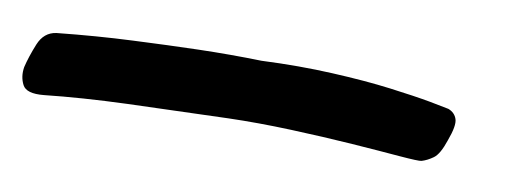

<svg xmlns="http://www.w3.org/2000/svg" viewBox="-136 -144 602 225"><g transform="rotate(10 164.5 -31.5)"><path d="M388.7 -55.7Q396.5 -52.7 398.9 -45.4Q401.4 -38.1 394.5 -19.5Q388.7 -2 381.8 2.9Q375 7.8 368.2 9.8Q365.2 10.7 341.8 8.8Q318.4 6.8 284.7 4.4Q251 2 211.4 0.5Q171.9 -1 136.7 0Q71.3 2 17.1 3.9Q-37.1 5.9 -81.1 10.7Q-101.6 12.7 -106.4 3.4Q-111.3 -5.9 -109.4 -17.6Q-106.4 -30.3 -100.1 -45.9Q-93.8 -61.5 -79.1 -63.5Q-32.2 -68.4 10.7 -70.3Q53.7 -72.3 87.9 -73.2Q127 -74.2 163.1 -73.2Q208 -75.2 247.6 -73.2Q287.1 -71.3 317.4 -67.4Q347.7 -63.5 366.2 -60.1Q384.8 -56.6 388.7 -55.7Z"/></g></svg>

Font: Satisfy
Style: Regular
Weight: 400
Designer: Font Diner, Inc
Foundry: Font Diner, Inc
Version: Version 1.000